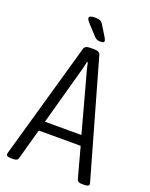

<svg xmlns="http://www.w3.org/2000/svg" viewBox="-159 -947 808 1033"><g transform="rotate(20 245.0 -431.0)"><path d="M35 2Q8 2 8 -12Q8 -15 11 -25L198 -683Q203 -702 233 -702H257Q287 -702 292 -683L479 -25Q480 -21 481 -17.5Q482 -14 482 -12Q482 2 455 2H442Q417 2 413 -12L365 -189H125L76 -12Q73 2 48 2ZM218 -528 140 -245H349L272 -528Q264 -555 257.5 -580.5Q251 -606 248 -624H243Q239 -606 232.5 -580.5Q226 -555 218 -528ZM273 -752Q250 -752 239 -765L189 -819Q181 -828 175 -835.5Q169 -843 169 -850Q169 -864 203 -864Q222 -864 232 -859.5Q242 -855 250 -841L288 -779Q294 -767 294 -762Q294 -752 273 -752Z"/></g></svg>

Font: Asap Condensed Light
Style: Regular
Weight: 300
Width: 3
Designer: Pablo Cosgaya
Foundry: Omnibus-Type
Version: Version 3.001; ttfautohint (v1.8.4.7-5d5b)